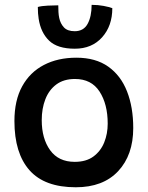

<svg xmlns="http://www.w3.org/2000/svg" viewBox="-20 -778 626 812"><path d="M300.5 14Q168.5 14 104.8 -58Q41 -130 41 -266Q41 -353.5 73.8 -413Q106.5 -472.5 165.5 -503.2Q224.5 -534 303 -534Q384.5 -534 437.8 -496.2Q491 -458.5 517.2 -391.5Q543.5 -324.5 543.5 -236.5Q543.5 -122.5 479.8 -54.2Q416 14 300.5 14ZM296 -93.5Q344.5 -93.5 375.2 -116.2Q406 -139 420.8 -175.8Q435.5 -212.5 435.5 -255Q435.5 -337.5 401 -390.8Q366.5 -444 297 -444Q249.5 -444 218.2 -420.8Q187 -397.5 171.8 -358.2Q156.5 -319 156.5 -270Q156.5 -192 192 -142.8Q227.5 -93.5 296 -93.5ZM455 -743.5Q455 -668.5 411.8 -620.2Q368.5 -572 296.5 -572Q223 -572 187.8 -606Q152.5 -640 143.5 -698.5Q140 -720 140 -748.5Q156 -753 182 -754.2Q208 -755.5 226.5 -755.5Q226.5 -740.5 227.2 -727Q228 -713.5 230.5 -702Q235.5 -678 250.5 -662Q265.5 -646 296 -646Q333.5 -646 350.5 -677Q367.5 -708 367.5 -757.5Q394.5 -757.5 418.2 -753Q442 -748.5 455 -743.5Z"/></svg>

Font: Grandstander Medium
Style: Regular
Weight: 500
Designer: Tyler Finck
Foundry: Etcetera Type Co
Version: Version 1.200; ttfautohint (v1.8.3)